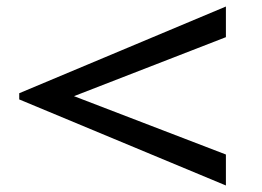

<svg xmlns="http://www.w3.org/2000/svg" viewBox="-20 -606 805 589"><path d="M673 -492 207 -311 673 -132V-37L39 -301V-320L673 -586Z"/></svg>

Font: BioRhyme Expanded
Style: Regular
Weight: 400
Width: 7
Designer: Aoife Mooney
Foundry: Aoife Mooney Type
Version: Version 1.000